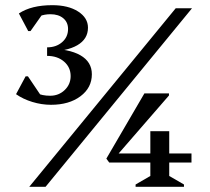

<svg xmlns="http://www.w3.org/2000/svg" viewBox="-20 -722 813 742"><path d="M177 -317Q141 -317 105 -328Q69 -339 42 -358L79 -427H88L150 -335L98 -341L88 -395Q111 -352 174 -352Q207 -352 230 -374Q253 -396 253 -428Q253 -462 227.5 -484Q202 -506 162 -506V-534Q246 -534 290.5 -508.5Q335 -483 335 -435Q335 -383 291 -350Q247 -317 177 -317ZM162 -523V-539Q197 -539 220 -559Q243 -579 243 -610Q243 -636 224.5 -651.5Q206 -667 175 -667Q130 -667 97 -637L102 -689L160 -690L98 -602H89L53 -670Q101 -702 182 -702Q244 -702 282 -677.5Q320 -653 320 -615Q320 -571 278.5 -547Q237 -523 162 -523ZM93 0 659 -690H722L156 0ZM402 -94 391 -109 538 -361H633V-353L423 -111L420 -95ZM402 -94 419 -129H720V-94ZM504 0V-9L561 -42V-215H634V-42L691 -9V0Z"/></svg>

Font: Platypi Light
Style: Regular
Weight: 400
Version: Version 1.200